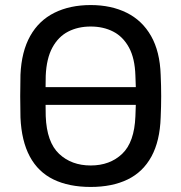

<svg xmlns="http://www.w3.org/2000/svg" viewBox="-20 -730 717 760"><path d="M110 -315Q100 -315 93.5 -321.5Q87 -328 87 -338V-362Q87 -372 93.5 -378.5Q100 -385 110 -385H566Q576 -385 582.5 -378.5Q589 -372 589 -362V-338Q589 -328 582.5 -321.5Q576 -315 566 -315ZM339 10Q253 10 192 -19.5Q131 -49 98 -110.5Q65 -172 61 -265Q60 -309 60 -349.5Q60 -390 61 -434Q65 -526 99.5 -587.5Q134 -649 195.5 -679.5Q257 -710 339 -710Q420 -710 481.5 -679.5Q543 -649 578 -587.5Q613 -526 616 -434Q618 -390 618 -349.5Q618 -309 616 -265Q613 -172 579.5 -110.5Q546 -49 485 -19.5Q424 10 339 10ZM339 -75Q415 -75 463.5 -121Q512 -167 516 -270Q518 -315 518 -350.5Q518 -386 516 -430Q514 -499 490.5 -542Q467 -585 428 -605Q389 -625 339 -625Q289 -625 250 -605Q211 -585 187.5 -542Q164 -499 161 -430Q160 -386 160 -350.5Q160 -315 161 -270Q165 -167 214 -121Q263 -75 339 -75Z"/></svg>

Font: DVN-Rubik
Style: Regular
Weight: 400
Designer: Hubert and Fischer
Foundry: Hubert & Fischer
Version: Version 2.102